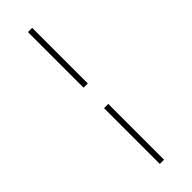

<svg xmlns="http://www.w3.org/2000/svg" viewBox="-264 -645 803 803"><g transform="rotate(-45 137.5 -244.0)"><path d="M125 -634H150V-305H125ZM125 -184H150V146H125Z"/></g></svg>

Font: Padyakke Expanded One
Style: Regular
Weight: 400
Designer: James Puckett
Foundry: Dunwich Type Founders
Version: Version 1.500; ttfautohint (v1.8.4.7-5d5b)